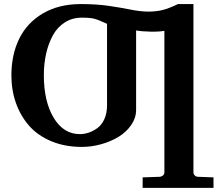

<svg xmlns="http://www.w3.org/2000/svg" viewBox="-20 -707 1102 945"><path d="M1030.8 166V217.8H682.1V166L767.1 163.1Q775.9 162.1 782.5 156.2Q789.1 150.4 789.1 141.1V-555.2Q762.2 -550.3 719.5 -551.3Q676.8 -552.2 649.9 -557.1V-166Q649.9 -127 626.2 -92.3Q602.5 -57.6 564.5 -34.2Q526.4 -10.7 478.5 2.7Q430.7 16.1 382.8 16.1Q299.8 16.1 232.9 -11.7Q166 -39.6 123.5 -87.9Q81.1 -136.2 58.6 -199.5Q36.1 -262.7 36.1 -335.9Q36.1 -438 74.7 -516.6Q113.3 -595.2 191.4 -641.1Q269.5 -687 377.9 -687Q456.5 -687 518.3 -677.7Q580.1 -668.5 625.7 -659.2Q671.4 -649.9 710.9 -649.9Q749.5 -649.9 781.2 -658Q813 -666 856 -687H932.1V141.1Q932.1 149.9 938.2 156.2Q944.3 162.6 954.1 163.1ZM506.8 -188V-589.8Q464.8 -609.4 444.3 -614.7Q423.8 -620.1 382.8 -620.1Q335.9 -620.1 299.3 -596.9Q262.7 -573.7 240.7 -533.9Q218.8 -494.1 207.3 -444.1Q195.8 -394 195.8 -336.9Q195.8 -208 244.1 -127.4Q292.5 -46.9 373 -46.9Q395 -46.9 416.7 -54.2Q438.5 -61.5 459.5 -76.7Q480.5 -91.8 493.7 -120.8Q506.8 -149.9 506.8 -188Z"/></svg>

Font: Veleka
Style: Bold
Weight: 700
Designer: Stefan Peev, Context Ltd, 2016; SIL International, 1997-2014.
Foundry: Stefan Peev, Context Ltd, 2016
Version: Version 1.000